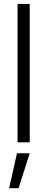

<svg xmlns="http://www.w3.org/2000/svg" viewBox="-20 -748 248 1009"><path d="M136.2 -727.5V0H72.3V-727.5ZM27.8 241.2 69.3 57.6H136.2L77.6 241.2Z"/></svg>

Font: Inter 24pt Light
Style: Regular
Weight: 300
Designer: Rasmus Andersson
Foundry: rsms
Version: Version 4.001;git-66647c0bb